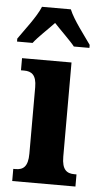

<svg xmlns="http://www.w3.org/2000/svg" viewBox="-75 -800 433 835"><g transform="rotate(5 141.0 -383.0)"><path d="M-21 -619V-606H47C67 -633 110 -672 137 -701C161 -675 212 -626 227 -606H295V-619C269 -657 218 -721 200 -766H74C56 -721 5 -657 -21 -619ZM11 0H287V-53H278C245 -53 223 -67 223 -125V-536H7V-483H21C53 -483 75 -469 75 -415V-125C75 -68 54 -53 21 -53H11Z"/></g></svg>

Font: Noto Serif Hebrew ExtraCondensed ExtraBold
Style: Regular
Weight: 800
Width: 2
Designer: Monotype Design Team
Foundry: Monotype Imaging Inc.
Version: Version 2.004